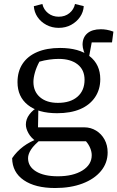

<svg xmlns="http://www.w3.org/2000/svg" viewBox="-20 -738 590 965"><path d="M257 207Q157 207 99.5 167.5Q42 128 41 57Q64 23 97.5 -2Q131 -27 174 -42H191Q151 -10 136 13.5Q121 37 121 57Q121 99 161 123.5Q201 148 271 148Q347 148 394 119Q441 90 441 42Q441 25 433.5 6.5Q426 -12 412 -28H161Q136 -45 123 -68.5Q110 -92 110 -112Q110 -139 127.5 -162.5Q145 -186 173 -201L171 -98H404Q436 -98 463 -81.5Q490 -65 505.5 -36.5Q521 -8 521 28Q521 81 487.5 121.5Q454 162 394.5 184.5Q335 207 257 207ZM267 -169Q172 -169 120 -210.5Q68 -252 68 -325Q68 -379 93.5 -417.5Q119 -456 167 -476.5Q215 -497 282 -497Q377 -497 430.5 -455.5Q484 -414 484 -340Q484 -288 457.5 -249Q431 -210 383 -189.5Q335 -169 267 -169ZM271 -221Q334 -221 369.5 -252Q405 -283 405 -337Q405 -387 370 -414.5Q335 -442 275 -442Q253 -442 227.5 -438.5Q202 -435 178 -428Q163 -400 155.5 -373.5Q148 -347 148 -326Q148 -278 181 -249.5Q214 -221 271 -221ZM417 -444Q407 -462 401 -481Q395 -500 395 -513Q395 -550 419 -570.5Q443 -591 487 -591Q501 -591 516 -588.5Q531 -586 550 -579L543 -525H441L426 -444ZM275 -598Q241 -598 213 -613Q185 -628 168.5 -652.5Q152 -677 150 -707L193 -718Q199 -690 221.5 -672Q244 -654 275 -654Q307 -654 329 -672Q351 -690 357 -718L401 -707Q399 -677 382 -652.5Q365 -628 337.5 -613Q310 -598 275 -598Z"/></svg>

Font: Piazzolla Thin
Style: Regular
Weight: 400
Version: Version 2.001